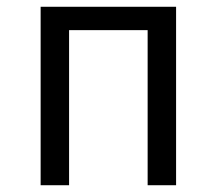

<svg xmlns="http://www.w3.org/2000/svg" viewBox="-20 -547 640 567"><path d="M416 -458H184V0H100V-527H500V0H416Z"/></svg>

Font: Fira Mono
Style: Regular
Weight: 400
Designer: Carrois Corporate & Edenspiekermann AG
Foundry: Carrois Corporate GbR & Edenspiekermann AG
Version: Version 3.206